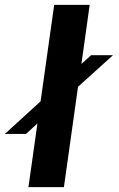

<svg xmlns="http://www.w3.org/2000/svg" viewBox="-105 -770 488 790"><path d="M360 -543 216 -413 158 0H12L49 -262L2 -219H-85L62 -353L118 -750H264L230 -507L270 -543Z"/></svg>

Font: Oakes Grotesk Bold
Style: Italic
Weight: 700
Italic angle: -8°
Designer: Samuel Oakes
Foundry: Samuel Oakes
Version: Version 1.000;PS 001.000;hotconv 1.0.88;makeotf.lib2.5.64775